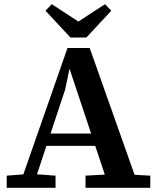

<svg xmlns="http://www.w3.org/2000/svg" viewBox="-20 -896 752 916"><path d="M12 0V-58L115 -66H136L245 -58V0ZM69 0 302 -667H408L644 0H501L311 -570H312L291 -469L135 0ZM181 -200V-259H488V-200ZM388 0V-58L515 -65H568L697 -58V0ZM227 -876 399 -764H309L481 -876L511 -845L392 -717H316L197 -845Z"/></svg>

Font: Source Serif 4 SemiBold
Style: Regular
Weight: 600
Designer: Frank Grießhammer
Foundry: Adobe Systems Incorporated
Version: Version 4.004;hotconv 1.0.116;makeotfexe 2.5.65601